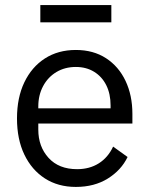

<svg xmlns="http://www.w3.org/2000/svg" viewBox="-20 -725 589 757"><path d="M279 12Q209 12 157 -21.5Q105 -55 76 -115.5Q47 -176 47 -258Q47 -340 76 -400.5Q105 -461 157 -494.5Q209 -528 279 -528Q348 -528 398 -495.5Q448 -463 475 -406Q502 -349 502 -276V-238H131V-214Q131 -147 171.5 -102.5Q212 -58 284 -58Q333 -58 369.5 -81Q406 -104 426 -147L483 -106Q458 -54 405 -21Q352 12 279 12ZM279 -461Q236 -461 202.5 -441Q169 -421 150 -385.5Q131 -350 131 -305V-298H416V-309Q416 -355 399 -389Q382 -423 351 -442Q320 -461 279 -461ZM139 -637V-705H419V-637Z"/></svg>

Font: IBM Plex Sans
Style: Regular
Weight: 400
Designer: Mike Abbink, Paul van der Laan, Pieter van Rosmalen
Foundry: Bold Monday
Version: Version 3.201